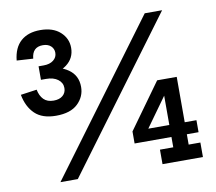

<svg xmlns="http://www.w3.org/2000/svg" viewBox="-82 -856 1069 952"><g transform="rotate(-10 452.0 -380.0)"><path d="M29 -460.5 110.5 -472Q116.5 -440.5 134.5 -422.2Q152.5 -404 184.5 -404Q214 -404 230.8 -418.5Q247.5 -433 247.5 -456.5Q247.5 -483 225.2 -499.8Q203 -516.5 166 -516.5V-568.5Q238.5 -568.5 284.2 -537.2Q330 -506 330 -447.5Q330 -398.5 293.2 -363.2Q256.5 -328 183.5 -328Q114.5 -328 77.5 -363.5Q40.5 -399 29 -460.5ZM38 -631.5Q44.5 -695.5 81 -727.8Q117.5 -760 178.5 -760Q242.5 -760 278.8 -727.2Q315 -694.5 315 -647Q315 -595 273.8 -563.8Q232.5 -532.5 166 -533V-584.5Q196.5 -584.5 215 -599Q233.5 -613.5 233.5 -636.5Q233.5 -657 218.8 -670.5Q204 -684 178.5 -684Q125.5 -684 120.5 -626.5ZM140 -584.5H166V-516.5H140ZM147 0 704 -752H791.5L234.5 0ZM805.5 -414V-73H864.5V0H661V-73H728V-368L707 -414ZM864.5 -185.5V-125H542.5V-185.5ZM707 -414 771.5 -393.5 602 -157.5 542.5 -185.5Z"/></g></svg>

Font: Hepta Slab ExtraLight Medium
Style: Regular
Weight: 500
Version: Version 1.100